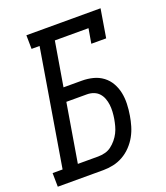

<svg xmlns="http://www.w3.org/2000/svg" viewBox="-162 -829 798 922"><g transform="rotate(-20 236.5 -367.5)"><path d="M-26 0 -27 -70H24L123 -665H82L81 -735H460L436 -590H360L373 -665H201L163 -439H257Q286 -439 313.5 -432Q341 -425 363 -408.5Q385 -392 398.5 -368Q412 -344 417.5 -317Q423 -290 422 -260.5Q421 -231 416 -202Q412 -177 404.5 -151.5Q397 -126 384 -102.5Q371 -79 351.5 -58.5Q332 -38 308 -24.5Q284 -11 258 -5.5Q232 0 207 0ZM206 -70Q223 -70 241 -74.5Q259 -79 273.5 -90Q288 -101 300 -115.5Q312 -130 320 -146Q328 -162 332.5 -179Q337 -196 340 -213Q343 -231 344 -249Q345 -267 343 -284Q341 -301 335 -317Q329 -333 318 -345Q307 -357 291 -363Q275 -369 257 -369H152L102 -70Z"/></g></svg>

Font: Iosevka Curly Slab
Style: Italic
Weight: 400
Italic angle: -9°
Monospace: yes
Designer: Belleve Invis
Foundry: Belleve Invis
Version: Version 22.1.2; ttfautohint (v1.8.4)